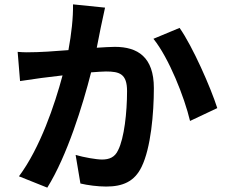

<svg xmlns="http://www.w3.org/2000/svg" viewBox="-20 -822 1040 881"><path d="M315 -802C316 -740 308 -668 294 -592C230 -587 166 -582 102 -582C89 -582 75 -583 61 -584L72 -450C137 -460 202 -469 267 -476C231 -341 164 -143 67 -13L197 39C288 -107 360 -340 398 -490C426 -492 450 -494 466 -494C529 -494 563 -483 563 -404C563 -306 550 -188 522 -133C507 -100 481 -90 448 -90C422 -90 365 -100 327 -111L349 20C382 28 429 34 467 34C542 34 597 12 630 -57C672 -143 686 -301 686 -418C686 -560 612 -607 507 -607C487 -607 457 -605 424 -603C436 -664 448 -726 462 -787ZM684 -644C755 -556 826 -377 852 -267L977 -326C947 -420 864 -609 804 -694Z"/></svg>

Font: Noto Sans KR Bold
Style: Regular
Weight: 700
Designer: Ryoko NISHIZUKA  (kana & ideographs); Paul D. Hunt (Latin, Greek & Cyrillic); Wenlong ZHANG  (bopomofo); Sandoll Communi
Foundry: Adobe Systems Incorporated
Version: Version 1.004;PS 1.004;hotconv 1.0.82;makeotf.lib2.5.63406